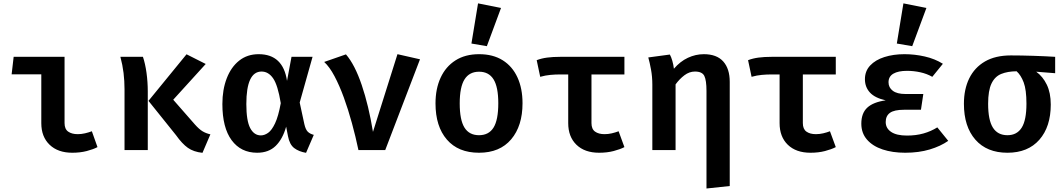

<svg xmlns="http://www.w3.org/2000/svg" viewBox="-20 -874 6194 1118"><path d="M220.5 -441H47.7L59.5 -543.1H355.9V-157.4Q355.9 -122.6 376.9 -107.7Q397.9 -92.8 432.8 -92.8Q453.8 -92.8 474.9 -97.7Q495.9 -102.6 514.9 -109.7L547.7 -17.4Q523.6 -4.6 485.4 5.4Q447.2 15.4 401 15.4Q317.4 15.4 269 -31Q220.5 -77.4 220.5 -156.9Z M1066.2 -557.9 1177.9 -501.5 988.7 -293.3 1114.9 -149.2Q1139.5 -121.5 1159.5 -109.5Q1179.5 -97.4 1205.1 -91.8L1159 15.9Q1107.2 10.3 1073.8 -13.3Q1040.5 -36.9 1005.1 -86.7L844.6 -286.7ZM812.3 -543.1Q825.6 -504.1 833.1 -450.3Q840.5 -396.4 840.5 -341V0H705.1V-354.4Q705.1 -402.1 699.5 -449Q693.8 -495.9 681 -543.1Z M1486.2 -558.5Q1628.2 -558.5 1651.3 -403.1L1677.4 -543.1H1800L1725.1 -276.9L1752.3 -150.8Q1759.5 -119.5 1772.3 -106.9Q1785.1 -94.4 1807.2 -88.7L1762.1 15.9Q1720 8.7 1693.1 -11.8Q1666.2 -32.3 1656.9 -81L1646.2 -136.4Q1626.2 -64.6 1585.4 -24.6Q1544.6 15.4 1477.4 15.4Q1382.6 15.4 1328.7 -57.7Q1274.9 -130.8 1274.9 -268.2Q1274.9 -352.3 1300.3 -417.9Q1325.6 -483.6 1372.8 -521Q1420 -558.5 1486.2 -558.5ZM1503.1 -457.4Q1414.4 -457.4 1414.4 -268.2Q1414.4 -170.8 1436.9 -128.2Q1459.5 -85.6 1499 -85.6Q1520 -85.6 1541.3 -100.5Q1562.6 -115.4 1581.8 -156.2Q1601 -196.9 1614.9 -273.3Q1597.9 -377.9 1570.5 -417.7Q1543.1 -457.4 1503.1 -457.4Z M2067.2 0Q2050.8 -78.5 2029.2 -157.2Q2007.7 -235.9 1982.1 -306.2Q1956.4 -376.4 1927.7 -430.5Q1899 -484.6 1867.7 -513.3L1994.4 -557.4Q2046.2 -497.4 2086.4 -378.7Q2126.7 -260 2151.8 -106.2L2294.4 -558.5L2425.6 -528.7L2223.1 0Z M2769.7 -558.5Q2850.8 -558.5 2907.2 -523.1Q2963.6 -487.7 2993.1 -423.3Q3022.6 -359 3022.6 -272.8Q3022.6 -140.5 2956.4 -62.6Q2890.3 15.4 2769.2 15.4Q2648.2 15.4 2582.1 -61.3Q2515.9 -137.9 2515.9 -271.8Q2515.9 -356.9 2545.6 -421.5Q2575.4 -486.2 2632.1 -522.3Q2688.7 -558.5 2769.7 -558.5ZM2769.7 -456.4Q2712.8 -456.4 2684.9 -411.8Q2656.9 -367.2 2656.9 -271.8Q2656.9 -175.4 2684.6 -131Q2712.3 -86.7 2769.2 -86.7Q2826.2 -86.7 2853.8 -131Q2881.5 -175.4 2881.5 -272.8Q2881.5 -367.7 2853.8 -412.1Q2826.2 -456.4 2769.7 -456.4ZM2763.6 -854.4 2897.4 -827.7 2814.9 -605.1 2725.1 -620.5Z M3615.9 -543.1V-440.5H3424.1V-157.4Q3424.1 -122.6 3444.9 -107.7Q3465.6 -92.8 3500 -92.8Q3521.5 -92.8 3542.6 -97.7Q3563.6 -102.6 3582.1 -109.7L3615.9 -17.4Q3591.3 -4.6 3553.3 5.4Q3515.4 15.4 3468.7 15.4Q3384.6 15.4 3336.7 -31Q3288.7 -77.4 3288.7 -156.9V-440.5H3241Q3213.3 -440.5 3184.9 -437.9Q3156.4 -435.4 3125.6 -426.7L3105.1 -523.6Q3133.3 -534.4 3166.4 -538.7Q3199.5 -543.1 3242.6 -543.1Z M4078.5 -558.5Q4153.3 -558.5 4191.3 -516.2Q4229.2 -473.8 4229.2 -397.4V209.2L4093.8 223.6V-344.6Q4093.8 -406.2 4081.3 -431.8Q4068.7 -457.4 4026.7 -457.4Q3993.8 -457.4 3965.1 -435.6Q3936.4 -413.8 3913.8 -382.6V0H3778.5V-381.5Q3778.5 -427.2 3770.8 -469Q3763.1 -510.8 3754.9 -539.5L3880.5 -556.4Q3888.2 -543.1 3894.9 -519.7Q3901.5 -496.4 3904.1 -473.8Q3940.5 -516.4 3985.4 -537.4Q4030.3 -558.5 4078.5 -558.5Z M4846.7 -543.1V-440.5H4654.9V-157.4Q4654.9 -122.6 4675.6 -107.7Q4696.4 -92.8 4730.8 -92.8Q4752.3 -92.8 4773.3 -97.7Q4794.4 -102.6 4812.8 -109.7L4846.7 -17.4Q4822.1 -4.6 4784.1 5.4Q4746.2 15.4 4699.5 15.4Q4615.4 15.4 4567.4 -31Q4519.5 -77.4 4519.5 -156.9V-440.5H4471.8Q4444.1 -440.5 4415.6 -437.9Q4387.2 -435.4 4356.4 -426.7L4335.9 -523.6Q4364.1 -534.4 4397.2 -538.7Q4430.3 -543.1 4473.3 -543.1Z M5342.6 -234.9H5244.6Q5186.7 -234.9 5162.1 -216.9Q5137.4 -199 5137.4 -163.6Q5137.4 -127.2 5169 -105.9Q5200.5 -84.6 5261.5 -84.6Q5313.8 -84.6 5357.4 -96.9Q5401 -109.2 5437.9 -132.3L5501.5 -53.8Q5456.9 -22.6 5393.6 -3.6Q5330.3 15.4 5250.8 15.4Q5176.9 15.4 5119.2 -3.8Q5061.5 -23.1 5028.5 -61Q4995.4 -99 4995.4 -153.8Q4995.4 -215.4 5030.3 -247.4Q5065.1 -279.5 5137.4 -289.7Q5074.4 -303.6 5045.4 -335.4Q5016.4 -367.2 5016.4 -412.8Q5016.4 -460 5046.9 -492.6Q5077.4 -525.1 5129.7 -541.8Q5182.1 -558.5 5246.7 -558.5Q5306.2 -558.5 5364.9 -545.1Q5423.6 -531.8 5470.3 -502.6L5408.7 -426.7Q5377.4 -444.6 5339 -453.1Q5300.5 -461.5 5261.5 -461.5Q5210.3 -461.5 5182.1 -445.1Q5153.8 -428.7 5153.8 -394.9Q5153.8 -364.1 5178.7 -345.4Q5203.6 -326.7 5251.3 -326.7H5356.4ZM5240.5 -854.4 5374.4 -827.7 5291.8 -605.1 5202.1 -620.5Z M5866.2 -551.3Q5926.2 -551.3 5996.9 -549Q6067.7 -546.7 6124.1 -543.1V-447.7L6013.8 -456.4Q6052.3 -428.7 6075.4 -381Q6098.5 -333.3 6098.5 -265.1Q6098.5 -135.9 6032.1 -60.3Q5965.6 15.4 5846.2 15.4Q5726.2 15.4 5659.5 -60.8Q5592.8 -136.9 5592.8 -269.7Q5592.8 -354.4 5623.8 -417.7Q5654.9 -481 5715.6 -516.2Q5776.4 -551.3 5866.2 -551.3ZM5733.8 -269.7Q5733.8 -174.4 5761.8 -130.5Q5789.7 -86.7 5846.2 -86.7Q5901.5 -86.7 5929.2 -130.5Q5956.9 -174.4 5956.9 -270.3Q5956.9 -351.3 5940.8 -394.1Q5924.6 -436.9 5899.5 -459Q5846.7 -458.5 5809.7 -443.3Q5772.8 -428.2 5753.3 -387.4Q5733.8 -346.7 5733.8 -269.7Z"/></svg>

Font: Fira Code SemiBold
Style: Regular
Weight: 600
Designer: Carrois Corporate, Edenspiekermann AG, Nikita Prokopov
Foundry: Carrois Corporate, Edenspiekermann AG, Nikita Prokopov
Version: Version 6.002